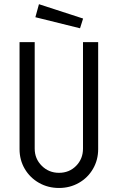

<svg xmlns="http://www.w3.org/2000/svg" viewBox="-20 -912 576 939"><path d="M75.6 -182.9V-706H149.7V-185.1Q149.7 -135.5 184.2 -101.2Q218.7 -66.8 268.6 -66.8Q318.7 -66.8 352.3 -100.9Q385.9 -135.1 385.9 -185.1V-706H460.1V-182.9Q460.1 -129.8 434.9 -86.3Q409.7 -42.7 365.8 -17.7Q321.9 7.3 268.6 7.3Q214.7 7.3 170.7 -17.7Q126.7 -42.7 101.1 -86.1Q75.6 -129.5 75.6 -182.9ZM386.4 -821.3 170.5 -891.5 153 -827.8 371.4 -773.7Z"/></svg>

Font: Lineal Thin
Style: Regular
Weight: 200
Designer: Created by Frank Adebiaye with contributions from Anton Moglia & Ariel Martín Pérez
Created by Frank ADEBIAYE with FontF
Foundry: Velvetyne Type Foundry
Version: Version 2.000;Glyphs 3.2 (3227)